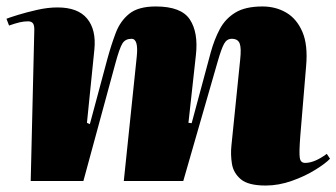

<svg xmlns="http://www.w3.org/2000/svg" viewBox="-24 -560 1041 594"><path d="M399 -384Q405 -440 383 -440Q364 -440 355 -426Q346 -412 333 -364L234 0H71L82 -462Q83 -480 78.5 -487Q74 -494 63 -494Q50 -494 37 -491Q24 -488 4 -481L-4 -502Q6 -506 32 -514Q58 -522 91 -529.5Q124 -537 154 -537Q217 -537 245.5 -502.5Q274 -468 268 -407L245 -180L254 -176L308 -377Q320 -421 334 -458Q348 -495 376 -517.5Q404 -540 458 -540Q537 -540 563.5 -499.5Q590 -459 582 -389L559 -180L569 -179L628 -398Q639 -438 656 -470Q673 -502 704 -521Q735 -540 788 -540Q829 -540 861.5 -521Q894 -502 911.5 -461.5Q929 -421 923 -355L905 -139Q901 -87 903.5 -71.5Q906 -56 920 -56Q949 -56 987 -84L997 -69Q984 -55 952 -35Q920 -15 879 -0.5Q838 14 798 14Q744 14 721 -5.5Q698 -25 693.5 -53.5Q689 -82 692 -110L719 -375Q723 -411 717.5 -425.5Q712 -440 693 -440Q678 -440 669.5 -425Q661 -410 649 -368L543 0H359Z"/></svg>

Font: Literata 72pt Black
Style: Italic
Weight: 900
Italic angle: -2°
Designer: Latin by Veronika Burian and Jose Scaglione. Greek by Irene Vlachou. Cyrillic by Vera Evstafieva
Foundry: TypeTogether
Version: Version 3.002